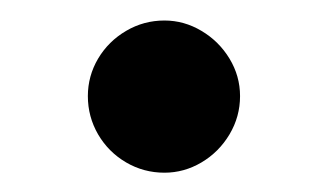

<svg xmlns="http://www.w3.org/2000/svg" viewBox="-20 -164 328 191"><path d="M67.4 -68.4Q67.4 -88.4 77.6 -105.7Q87.9 -123 105.5 -133.3Q123 -143.6 143.6 -143.6Q163.1 -143.6 180.4 -133.3Q197.8 -123 208.3 -105.7Q218.8 -88.4 218.8 -68.4Q218.8 -47.9 208.3 -30.3Q197.8 -12.7 180.4 -2.4Q163.1 7.8 143.6 7.8Q123 7.8 105.5 -2.4Q87.9 -12.7 77.6 -30.3Q67.4 -47.9 67.4 -68.4Z"/></svg>

Font: Pretendard GOV SemiBold
Style: Regular
Weight: 600
Designer: Base glyphs from Inter by Rasmus Andersson; Hangeul glyphs from Noto Sans CJK(Source Han Sans) by Jang Soo-young and Kan
Foundry: Kil Hyung-jin
Version: Version 1.309